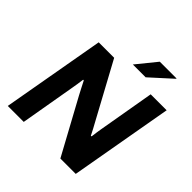

<svg xmlns="http://www.w3.org/2000/svg" viewBox="-226 -1039 1206 1206"><g transform="rotate(45 377.0 -436.0)"><path d="M29.3 0 150.6 -686.4H288L488.3 -317Q497.3 -301.6 509.7 -277.7Q522.1 -253.8 531 -236.1L536.8 -237.4Q538.8 -254.2 541.7 -274Q544.6 -293.8 546.8 -307.1L612.4 -686.4H754.2L633 0H496.5L299.2 -362.6Q290.2 -378.9 276.7 -405.6Q263.1 -432.2 253.3 -451.3L247.5 -451.1Q245.5 -433 241.6 -408.7Q237.7 -384.4 235 -369L171.1 0ZM400.6 -739.5 508 -871.7H656.5L656.7 -868.5L514.4 -739.5Z"/></g></svg>

Font: Archivo Variable SemiBold
Style: Italic
Weight: 600
Italic angle: -10°
Designer: Hector Gatti
Foundry: Omnibus-Type
Version: Version 2.001